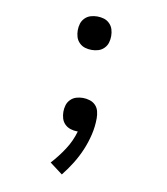

<svg xmlns="http://www.w3.org/2000/svg" viewBox="-83 -598 766 882"><g transform="rotate(10 300.0 -156.5)"><path d="M300 -372Q284 -372 269 -376.5Q254 -381 242.5 -392.5Q231 -404 226.5 -419Q222 -434 222 -450Q222 -466 226.5 -481Q231 -496 242.5 -507.5Q254 -519 269 -523.5Q284 -528 300 -528Q316 -528 331 -523.5Q346 -519 357.5 -507.5Q369 -496 373.5 -481Q378 -466 378 -450Q378 -434 373.5 -419Q369 -404 357.5 -392.5Q346 -381 331 -376.5Q316 -372 300 -372ZM265 215 205 170Q237 135 263.5 94.5Q290 54 303 8Q302 8 301 8Q300 8 299 8Q284 8 268.5 3Q253 -2 242 -13Q231 -24 226.5 -39Q222 -54 222 -70Q222 -86 226.5 -101Q231 -116 242.5 -127.5Q254 -139 269 -143.5Q284 -148 300 -148Q316 -148 332 -143Q348 -138 359 -126.5Q370 -115 374 -99Q378 -83 378 -67Q378 -28 369 10Q360 48 345 83.5Q330 119 309.5 152Q289 185 265 215Z"/></g></svg>

Font: Iosevka Meiseki Sans
Style: Regular
Weight: 400
Monospace: yes
Designer: Belleve Invis
Foundry: Belleve Invis
Version: Version 11.2.6; ttfautohint (v1.8.4)